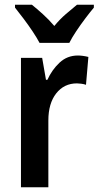

<svg xmlns="http://www.w3.org/2000/svg" viewBox="-20 -786 414 806"><path d="M307 -553Q316 -553 327.5 -551.5Q339 -550 351 -547L341 -430Q333 -433 321.5 -434.5Q310 -436 303 -436Q249 -436 216 -394Q183 -352 183 -280V0H68V-543H157L173 -451H179Q198 -493 230 -523Q262 -553 307 -553ZM146 -606Q135 -627 117 -654Q99 -681 79 -707.5Q59 -734 43 -754V-766H114Q134 -750 159.5 -727Q185 -704 208 -677Q232 -706 256 -726.5Q280 -747 303 -766H374V-754Q358 -735 338 -708.5Q318 -682 300 -655Q282 -628 271 -606Z"/></svg>

Font: Noto Sans Kannada Condensed SemiBold
Style: Regular
Weight: 600
Width: 3
Designer: Jelle Bosma - Monotype Design Team
Foundry: Monotype Imaging Inc.
Version: Version 2.005; ttfautohint (v1.8.4.7-5d5b)